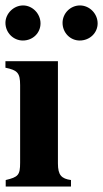

<svg xmlns="http://www.w3.org/2000/svg" viewBox="-49 -686 379 706"><path d="M212 0V-24C177 -29 164 -42 164 -85V-461H-29V-437C15 -428 25 -418 25 -373V-88C25 -42 18 -35 -28 -24V0ZM310 -600C310 -636 280 -666 245 -666C210 -666 181 -637 181 -602C181 -566 209 -537 244 -537C281 -537 310 -565 310 -600ZM100 -600C100 -636 70 -666 36 -666C1 -666 -29 -636 -29 -602C-29 -566 0 -537 35 -537C72 -537 100 -565 100 -600Z"/></svg>

Font: STIXGeneral
Style: Bold
Weight: 700
Designer: MicroPress Inc., with final additions and corrections provided by Coen Hoffman, Elsevier (retired)
Version: Version 1.1.0